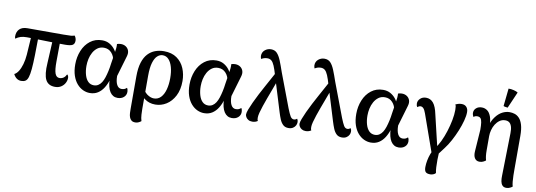

<svg xmlns="http://www.w3.org/2000/svg" viewBox="-69 -1227 5365 1921"><g transform="rotate(10 2614.0 -266.0)"><path d="M497 14Q428 14 401 -38.5Q374 -91 382 -208L395 -459H470L468 -242Q467 -155 480.5 -118Q494 -81 526 -81Q548 -81 566 -93Q584 -105 596 -130Q603 -126 607 -116.5Q611 -107 611 -97Q611 -69 597 -43.5Q583 -18 557.5 -2Q532 14 497 14ZM154 14Q102 14 74 -42Q97 -53 115.5 -82Q134 -111 147 -155.5Q160 -200 164 -254L178 -467H248L245 -263Q243 -177 238 -122.5Q233 -68 223.5 -38Q214 -8 197 3Q180 14 154 14ZM22 -392Q17 -403 17 -416Q17 -462 44.5 -489Q72 -516 125 -516H491Q544 -516 566.5 -518Q589 -520 601 -526Q609 -519 614.5 -504.5Q620 -490 620 -476Q620 -444 599 -431.5Q578 -419 522 -419Q471 -419 416.5 -420Q362 -421 309.5 -422.5Q257 -424 211.5 -425Q166 -426 133 -426Q98 -426 72 -418Q46 -410 22 -392Z M850 14Q815 14 781 -1.5Q747 -17 719 -49Q691 -81 674.5 -129.5Q658 -178 658 -244Q658 -318 684.5 -383Q711 -448 762 -487.5Q813 -527 883 -527Q925 -527 957 -509Q989 -491 1010.5 -463.5Q1032 -436 1041 -404L1025 -345Q1020 -391 990 -424Q960 -457 913 -457Q875 -457 848 -437Q821 -417 803.5 -385.5Q786 -354 778.5 -318Q771 -282 771 -248Q771 -197 783 -156Q795 -115 818.5 -92Q842 -69 877 -69Q902 -69 921.5 -81.5Q941 -94 955 -116Q969 -138 979 -168.5Q989 -199 997 -235.5Q1005 -272 1010 -313L1027 -421Q1032 -450 1034 -475Q1036 -500 1034 -516Q1040 -519 1051.5 -521Q1063 -523 1073 -523Q1103 -523 1124.5 -508.5Q1146 -494 1154.5 -469Q1163 -444 1152 -409L1091 -202Q1091 -145 1108 -113Q1125 -81 1156 -81Q1173 -81 1185.5 -86Q1198 -91 1209 -102Q1220 -86 1220 -63Q1220 -29 1195.5 -7.5Q1171 14 1132 14Q1083 14 1054.5 -29.5Q1026 -73 1023 -157L1028 -155Q1014 -107 990 -68.5Q966 -30 931.5 -8Q897 14 850 14Z M1350 225Q1324 225 1310 213Q1296 201 1289.5 182Q1283 163 1282 140Q1281 117 1281 95V-231Q1281 -315 1299 -372Q1317 -429 1349 -463Q1381 -497 1422.5 -512Q1464 -527 1510 -527Q1590 -527 1642 -490Q1694 -453 1719 -393Q1744 -333 1744 -265Q1744 -176 1711.5 -113.5Q1679 -51 1627 -18.5Q1575 14 1515 14Q1452 14 1407 -20Q1362 -54 1328 -110L1362 -159Q1385 -96 1421 -70Q1457 -44 1491 -44Q1533 -44 1561.5 -74Q1590 -104 1604 -156Q1618 -208 1618 -271Q1618 -335 1604.5 -383Q1591 -431 1566 -458Q1541 -485 1505 -485Q1476 -485 1451 -462.5Q1426 -440 1411 -390Q1396 -340 1396 -257V80Q1396 103 1398 138Q1400 173 1409 201Q1402 208 1385.5 216.5Q1369 225 1350 225Z M2011 14Q1976 14 1942 -1.5Q1908 -17 1880 -49Q1852 -81 1835.5 -129.5Q1819 -178 1819 -244Q1819 -318 1845.5 -383Q1872 -448 1923 -487.5Q1974 -527 2044 -527Q2086 -527 2118 -509Q2150 -491 2171.5 -463.5Q2193 -436 2202 -404L2186 -345Q2181 -391 2151 -424Q2121 -457 2074 -457Q2036 -457 2009 -437Q1982 -417 1964.5 -385.5Q1947 -354 1939.5 -318Q1932 -282 1932 -248Q1932 -197 1944 -156Q1956 -115 1979.5 -92Q2003 -69 2038 -69Q2063 -69 2082.5 -81.5Q2102 -94 2116 -116Q2130 -138 2140 -168.5Q2150 -199 2158 -235.5Q2166 -272 2171 -313L2188 -421Q2193 -450 2195 -475Q2197 -500 2195 -516Q2201 -519 2212.5 -521Q2224 -523 2234 -523Q2264 -523 2285.5 -508.5Q2307 -494 2315.5 -469Q2324 -444 2313 -409L2252 -202Q2252 -145 2269 -113Q2286 -81 2317 -81Q2334 -81 2346.5 -86Q2359 -91 2370 -102Q2381 -86 2381 -63Q2381 -29 2356.5 -7.5Q2332 14 2293 14Q2244 14 2215.5 -29.5Q2187 -73 2184 -157L2189 -155Q2175 -107 2151 -68.5Q2127 -30 2092.5 -8Q2058 14 2011 14Z M2868 14Q2834 14 2813 -6Q2792 -26 2779 -58Q2766 -90 2755 -126L2646 -481Q2629 -540 2614.5 -574.5Q2600 -609 2583 -623Q2566 -637 2542 -637Q2521 -637 2504 -630.5Q2487 -624 2480 -619Q2478 -623 2475.5 -632.5Q2473 -642 2473 -649Q2473 -687 2500 -709.5Q2527 -732 2562 -732Q2600 -732 2623 -708Q2646 -684 2665 -637.5Q2684 -591 2707 -523L2837 -179Q2858 -126 2872 -103Q2886 -80 2908 -80Q2918 -80 2926 -84.5Q2934 -89 2939 -93Q2942 -90 2945.5 -81Q2949 -72 2949 -57Q2949 -42 2940.5 -25.5Q2932 -9 2914 2.5Q2896 14 2868 14ZM2501 14Q2477 14 2460.5 4Q2444 -6 2436 -20.5Q2428 -35 2428 -47Q2428 -65 2440.5 -98Q2453 -131 2473 -174.5Q2493 -218 2517.5 -265Q2542 -312 2567 -357.5Q2592 -403 2613 -441.5Q2634 -480 2647 -504L2692 -475Q2684 -447 2670.5 -409.5Q2657 -372 2640.5 -328.5Q2624 -285 2608 -241.5Q2592 -198 2578.5 -158Q2565 -118 2557 -87Q2549 -56 2549 -37Q2549 -27 2550 -18.5Q2551 -10 2556 -3Q2547 4 2532.5 9Q2518 14 2501 14Z M3411 14Q3377 14 3356 -6Q3335 -26 3322 -58Q3309 -90 3298 -126L3189 -481Q3172 -540 3157.5 -574.5Q3143 -609 3126 -623Q3109 -637 3085 -637Q3064 -637 3047 -630.5Q3030 -624 3023 -619Q3021 -623 3018.5 -632.5Q3016 -642 3016 -649Q3016 -687 3043 -709.5Q3070 -732 3105 -732Q3143 -732 3166 -708Q3189 -684 3208 -637.5Q3227 -591 3250 -523L3380 -179Q3401 -126 3415 -103Q3429 -80 3451 -80Q3461 -80 3469 -84.5Q3477 -89 3482 -93Q3485 -90 3488.5 -81Q3492 -72 3492 -57Q3492 -42 3483.5 -25.5Q3475 -9 3457 2.5Q3439 14 3411 14ZM3044 14Q3020 14 3003.5 4Q2987 -6 2979 -20.5Q2971 -35 2971 -47Q2971 -65 2983.5 -98Q2996 -131 3016 -174.5Q3036 -218 3060.5 -265Q3085 -312 3110 -357.5Q3135 -403 3156 -441.5Q3177 -480 3190 -504L3235 -475Q3227 -447 3213.5 -409.5Q3200 -372 3183.5 -328.5Q3167 -285 3151 -241.5Q3135 -198 3121.5 -158Q3108 -118 3100 -87Q3092 -56 3092 -37Q3092 -27 3093 -18.5Q3094 -10 3099 -3Q3090 4 3075.5 9Q3061 14 3044 14Z M3705 14Q3670 14 3636 -1.5Q3602 -17 3574 -49Q3546 -81 3529.5 -129.5Q3513 -178 3513 -244Q3513 -318 3539.5 -383Q3566 -448 3617 -487.5Q3668 -527 3738 -527Q3780 -527 3812 -509Q3844 -491 3865.5 -463.5Q3887 -436 3896 -404L3880 -345Q3875 -391 3845 -424Q3815 -457 3768 -457Q3730 -457 3703 -437Q3676 -417 3658.5 -385.5Q3641 -354 3633.5 -318Q3626 -282 3626 -248Q3626 -197 3638 -156Q3650 -115 3673.5 -92Q3697 -69 3732 -69Q3757 -69 3776.5 -81.5Q3796 -94 3810 -116Q3824 -138 3834 -168.5Q3844 -199 3852 -235.5Q3860 -272 3865 -313L3882 -421Q3887 -450 3889 -475Q3891 -500 3889 -516Q3895 -519 3906.5 -521Q3918 -523 3928 -523Q3958 -523 3979.5 -508.5Q4001 -494 4009.5 -469Q4018 -444 4007 -409L3946 -202Q3946 -145 3963 -113Q3980 -81 4011 -81Q4028 -81 4040.5 -86Q4053 -91 4064 -102Q4075 -86 4075 -63Q4075 -29 4050.5 -7.5Q4026 14 3987 14Q3938 14 3909.5 -29.5Q3881 -73 3878 -157L3883 -155Q3869 -107 3845 -68.5Q3821 -30 3786.5 -8Q3752 14 3705 14Z M4378 26 4327 22 4189 -368Q4177 -402 4164 -416Q4151 -430 4134 -430Q4126 -430 4117.5 -426Q4109 -422 4102 -416Q4097 -423 4094.5 -431.5Q4092 -440 4092 -452Q4092 -480 4115 -502Q4138 -524 4174 -524Q4219 -524 4248 -489Q4277 -454 4293 -376L4373 -39L4348 -43Q4375 -75 4399 -125Q4423 -175 4441.5 -233.5Q4460 -292 4471 -349.5Q4482 -407 4482 -453Q4482 -475 4480 -488Q4478 -501 4473 -509Q4485 -515 4501.5 -519.5Q4518 -524 4535 -524Q4567 -524 4584.5 -504.5Q4602 -485 4602 -453Q4602 -416 4588.5 -365Q4575 -314 4552.5 -259Q4530 -204 4502 -152Q4474 -100 4443 -60ZM4347 224Q4313 224 4299.5 210Q4286 196 4286 161Q4286 129 4293 92.5Q4300 56 4312.5 23.5Q4325 -9 4340 -32L4396 -22Q4393 24 4392.5 66.5Q4392 109 4394 144Q4396 179 4401 201Q4394 211 4378 217.5Q4362 224 4347 224Z M5119 225Q5093 225 5079 209.5Q5065 194 5060.5 169Q5056 144 5057 115L5066 -321Q5067 -363 5058.5 -389Q5050 -415 5034 -427Q5018 -439 4993 -439Q4961 -439 4936.5 -421.5Q4912 -404 4895 -377Q4878 -350 4869.5 -317.5Q4861 -285 4861 -256V-113Q4861 -77 4864 -53.5Q4867 -30 4873 -10Q4862 -1 4846 6.5Q4830 14 4809 14Q4777 14 4760.5 -11.5Q4744 -37 4748 -85L4763 -302Q4763 -347 4759 -375.5Q4755 -404 4744 -417Q4733 -430 4710 -430Q4698 -430 4689 -426.5Q4680 -423 4672 -417Q4668 -424 4664.5 -435.5Q4661 -447 4661 -457Q4661 -486 4683 -505.5Q4705 -525 4740 -525Q4770 -525 4794.5 -508Q4819 -491 4834 -451Q4849 -411 4848 -340L4831 -345Q4852 -410 4882.5 -450Q4913 -490 4949 -508.5Q4985 -527 5023 -527Q5048 -527 5073.5 -519Q5099 -511 5120.5 -488.5Q5142 -466 5155 -423Q5168 -380 5168 -310V26Q5168 55 5168.5 88.5Q5169 122 5172 152.5Q5175 183 5181 201Q5174 208 5156.5 216.5Q5139 225 5119 225ZM4994 -568Q4984 -569 4971 -571Q4958 -573 4951 -577L4970 -757Q4994 -758 5023 -751Q5052 -744 5066 -734Z"/></g></svg>

Font: Arima SemiBold
Style: Regular
Weight: 600
Designer: Joana Correia and Natanael Gama
Foundry: NDISCOVER
Version: Version 1.101;gftools[0.9.23]